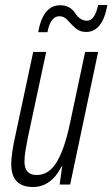

<svg xmlns="http://www.w3.org/2000/svg" viewBox="-20 -739 450 769"><path d="M170 -610Q182 -674 218 -674Q237 -674 251 -658Q265 -642 282 -626.5Q299 -611 325 -611Q391 -611 410 -719H373Q360 -656 328 -656Q301 -656 280.5 -687Q260 -718 221 -718Q152 -718 133 -610ZM227 -73H229L219 0H261L373 -531H321L260 -244Q239 -143 207.5 -90.5Q176 -38 127 -38Q78 -38 78 -92Q78 -113 82.5 -138.5Q87 -164 92 -190L165 -531H113L40 -189Q34 -163 29.5 -133Q25 -103 25 -82Q25 10 112 10Q185 10 227 -73Z"/></svg>

Font: Noto Sans Display Condensed Light
Style: Italic
Weight: 300
Width: 3
Designer: Monotype Design team
Foundry: Monotype Imaging Inc.
Version: 1.000